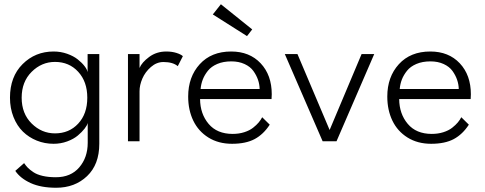

<svg xmlns="http://www.w3.org/2000/svg" viewBox="-20 -665 2284 904"><path d="M244.5 219Q172.5 219 124 196.8Q75.5 174.5 52 139.5L93.5 103Q102 115.5 111 124.8Q120 134 137 145.5Q154 157 181 163.2Q208 169.5 243 169.5Q313.5 169.5 353.2 123Q393 76.5 393 7.5V-86Q390.5 -75 378.2 -59.2Q366 -43.5 346.5 -27Q327 -10.5 296.5 0.8Q266 12 232.5 12Q190.5 12 153.2 -3Q116 -18 88 -45.2Q60 -72.5 43.5 -114Q27 -155.5 27 -205Q27 -304 86.5 -363.2Q146 -422.5 232.5 -422.5Q266 -422.5 296.2 -411.8Q326.5 -401 346.2 -385.2Q366 -369.5 378.2 -353.5Q390.5 -337.5 392.5 -325V-410.5H447.5V12Q447.5 109.5 390 164.2Q332.5 219 244.5 219ZM239 -37Q305.5 -37 348.2 -83Q391 -129 391 -205Q391 -280.5 348.2 -327Q305.5 -373.5 239 -373.5Q176 -373.5 129 -326.8Q82 -280 82 -205Q82 -130 129 -83.5Q176 -37 239 -37Z M637 0H582.5V-410.5H637V-345Q648 -371.5 682.5 -397Q717 -422.5 763 -422.5Q789.5 -422.5 810.8 -415.8Q832 -409 841 -400.5L817 -353.5Q794 -373 749.5 -373Q717.5 -373 690.5 -349.5Q663.5 -326 650.2 -295Q637 -264 637 -235.5Z M1143 -495 982 -597 1020 -645 1167.5 -526.5ZM922 -198.5Q922.5 -129 962.2 -81.8Q1002 -34.5 1075.5 -34.5Q1105 -34.5 1130 -42.5Q1155 -50.5 1171.5 -63.5Q1188 -76.5 1198 -88.5Q1208 -100.5 1214.5 -113L1250 -78Q1220.5 -32.5 1179 -10.2Q1137.5 12 1072.5 12Q1008.5 12 961.2 -17.5Q914 -47 890 -97Q866 -147 866 -210.5Q866 -303 920.5 -362.8Q975 -422.5 1068.5 -422.5Q1155 -422.5 1207.2 -367Q1259.5 -311.5 1259.5 -221Q1259.5 -208.5 1258.5 -198.5ZM1202.5 -246Q1202 -268 1194.8 -289.2Q1187.5 -310.5 1173 -330.8Q1158.5 -351 1131.5 -363.5Q1104.5 -376 1069 -376Q1031.5 -376 1003.2 -364Q975 -352 959 -332Q943 -312 934.8 -290.8Q926.5 -269.5 924.5 -246Z M1321 -410.5H1380.5L1532 -53L1682.5 -410.5H1742L1564.5 0H1499Z M1859.5 -198.5Q1860 -129 1899.8 -81.8Q1939.5 -34.5 2013 -34.5Q2042.5 -34.5 2067.5 -42.5Q2092.5 -50.5 2109 -63.5Q2125.5 -76.5 2135.5 -88.5Q2145.5 -100.5 2152 -113L2187.5 -78Q2158 -32.5 2116.5 -10.2Q2075 12 2010 12Q1946 12 1898.8 -17.5Q1851.5 -47 1827.5 -97Q1803.5 -147 1803.5 -210.5Q1803.5 -303 1858 -362.8Q1912.5 -422.5 2006 -422.5Q2092.5 -422.5 2144.8 -367Q2197 -311.5 2197 -221Q2197 -208.5 2196 -198.5ZM2140 -246Q2139.5 -268 2132.2 -289.2Q2125 -310.5 2110.5 -330.8Q2096 -351 2069 -363.5Q2042 -376 2006.5 -376Q1969 -376 1940.8 -364Q1912.5 -352 1896.5 -332Q1880.5 -312 1872.2 -290.8Q1864 -269.5 1862 -246Z"/></svg>

Font: League Spartan Light
Style: Regular
Weight: 277
Foundry: The League of Moveable Type
Version: Version 2.002